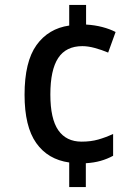

<svg xmlns="http://www.w3.org/2000/svg" viewBox="-20 -810 563 774"><path d="M327 -711Q362 -709 392.5 -701Q423 -693 446 -681L416 -598Q390 -609 362.5 -616.5Q335 -624 312 -624Q246 -624 214.5 -576Q183 -528 183 -429Q183 -331 215 -285Q247 -239 309 -239Q346 -239 376 -247.5Q406 -256 436 -270V-182Q412 -169 385.5 -161.5Q359 -154 326 -152V-56H259V-155Q173 -167 126 -233.5Q79 -300 79 -428Q79 -561 127 -628Q175 -695 259 -707V-790H327Z"/></svg>

Font: Noto Sans Malayalam UI SemiCondensed Medium
Style: Regular
Weight: 500
Width: 4
Designer: Jelle Bosma - Monotype Design Team
Foundry: Monotype Imaging Inc.
Version: Version 2.104; ttfautohint (v1.8.4.7-5d5b)